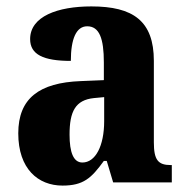

<svg xmlns="http://www.w3.org/2000/svg" viewBox="-20 -569 581 599"><path d="M175 10C240 10 265 -13 304 -67H313L333 0H516V-54H513C473 -54 460 -70 460 -125V-379C460 -504 395 -549 265 -549C160 -549 74 -518 74 -447C74 -399 115 -379 201 -379C201 -448 218 -487 252 -487C290 -487 304 -449 304 -374V-319L232 -316C102 -311 37 -262 37 -153C37 -42 99 10 175 10ZM237 -62C209 -62 197 -94 197 -149C197 -221 215 -257 273 -263L305 -266V-191C305 -114 278 -62 237 -62Z"/></svg>

Font: Noto Serif Khmer Condensed ExtraBold
Style: Regular
Weight: 800
Width: 3
Designer: Danh Hong and the Monotype Design Team
Foundry: Monotype Imaging Inc.
Version: Version 2.004